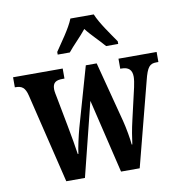

<svg xmlns="http://www.w3.org/2000/svg" viewBox="-86 -844 869 922"><g transform="rotate(-10 348.0 -383.0)"><path d="M228 -619V-606H287C309 -634 350 -673 375 -705C399 -673 441 -634 464 -606H523V-619C497 -657 450 -721 432 -766H318C301 -721 253 -657 228 -619ZM58 -434 163 0H254L344 -360L430 0H521L627 -409C643 -474 656 -487 688 -487H698V-536H512V-487H518C552 -487 569 -472 569 -438C569 -427 566 -405 562 -388L527 -236C516 -190 510 -150 506 -119H503C501 -146 491 -202 482 -237L405 -532H352L269 -241C259 -204 247 -151 243 -119H240C236 -150 225 -211 216 -259L189 -401C186 -416 182 -434 182 -445C182 -478 199 -487 231 -487H240V-536H-2V-487H0C32 -487 48 -477 58 -434Z"/></g></svg>

Font: Noto Serif Bengali ExtraCondensed
Style: Bold
Weight: 700
Width: 2
Designer: Juan Bruce, Universal Thirst, Indian Type Foundry and the Monotype Design Team.
Foundry: Monotype Imaging Inc.
Version: Version 2.003